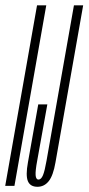

<svg xmlns="http://www.w3.org/2000/svg" viewBox="-54 -695 332 718"><path d="M-34.5 0H0L119 -675H84.5ZM86 3.5Q111.5 3.5 128.2 -17.5Q145 -38.5 153.5 -88L257 -675H222.5L120 -94Q113.5 -56.5 106.8 -40Q100 -23.5 90 -23.5Q80.5 -23.5 79.2 -39.8Q78 -56 85 -93.5L123 -304.5H89L50.5 -88Q41.5 -39 50.2 -17.8Q59 3.5 86 3.5Z"/></svg>

Font: Anybody UltraCondensed ExtraLight
Style: Italic
Weight: 250
Width: 1
Italic angle: -10°
Version: Version 1.113;gftools[0.9.25]